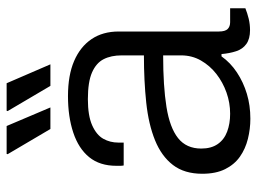

<svg xmlns="http://www.w3.org/2000/svg" viewBox="-118 -645 775 579"><g transform="rotate(-90 269.5 -355.5)"><path d="M201 12Q170 12 140 4.5Q110 -3 86.5 -19.5Q63 -36 49 -64Q35 -92 35 -133Q35 -187 61.5 -221.5Q88 -256 136 -275.5Q184 -295 249.5 -302Q315 -309 392 -309V-376Q392 -408 380.5 -430.5Q369 -453 340.5 -465.5Q312 -478 260 -478Q210 -478 181 -465Q152 -452 140.5 -431.5Q129 -411 129 -386V-370H60Q59 -375 59 -380Q59 -385 59 -392Q59 -442 85 -474Q111 -506 159 -522Q207 -538 269 -538Q332 -538 375 -519.5Q418 -501 441 -467Q464 -433 464 -385V-83Q464 -64 471.5 -56.5Q479 -49 492 -49H534V-3Q519 3 502.5 7Q486 11 468 11Q442 11 426.5 0Q411 -11 404.5 -31Q398 -51 396 -75H389Q370 -48 340.5 -28.5Q311 -9 276 1.5Q241 12 201 12ZM216 -49Q249 -49 280 -60Q311 -71 336 -90.5Q361 -110 376.5 -137Q392 -164 392 -197V-251Q299 -251 236.5 -241Q174 -231 142.5 -206Q111 -181 111 -136Q111 -106 124.5 -86.5Q138 -67 162 -58Q186 -49 216 -49ZM300 -591 224 -720 225 -723H308L365 -591ZM170 -591 94 -720 95 -723H179L235 -591Z"/></g></svg>

Font: Archivo SemiBold Light
Style: Regular
Weight: 300
Version: Version 2.001